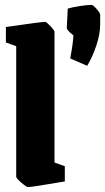

<svg xmlns="http://www.w3.org/2000/svg" viewBox="-20 -750 428 782"><path d="M46 -30V-562L4 -577V-640Q149 -661 164 -661Q169 -661 185.5 -643.5Q202 -626 202 -620V-88L244 -73V-11Q109 12 94 12Q88 12 67 -6Q46 -24 46 -30ZM279 -606Q252 -627 252 -636L256 -715Q276 -721 305.5 -725.5Q335 -730 353 -730Q359 -730 373.5 -713.5Q388 -697 388 -690V-651Q388 -611 372 -563.5Q356 -516 335 -482L266 -512Q278 -576 279 -606Z"/></svg>

Font: Grenze ExtraBold
Style: Regular
Weight: 800
Designer: Renata Polastri
Foundry: Omnibus-Type
Version: Version 1.002; ttfautohint (v1.8)